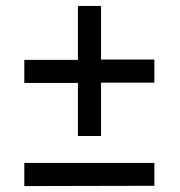

<svg xmlns="http://www.w3.org/2000/svg" viewBox="-20 -682 606 648"><path d="M321 -481V-662H243V-480H62V-402H243V-223H321V-403H501V-481ZM62 -54 501 -55V-132H62Z"/></svg>

Font: United Sans Medium
Style: Regular
Weight: 500
Designer: Pablo Impallari, Rodrigo Fuenzalida (Modified by Dan O. Williams)
Version: Version 1.000;PS 001.000;hotconv 1.0.88;makeotf.lib2.5.64775